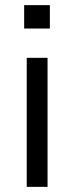

<svg xmlns="http://www.w3.org/2000/svg" viewBox="-20 -727 288 747"><path d="M84 0H165V-502H84ZM74 -616H174V-707H74Z"/></svg>

Font: Poppy and Pepper
Style: Regular
Weight: 400
Designer: Thy Ha
Foundry: Thy Ha
Version: Version 0.001;Glyphs 3.2 (3227)